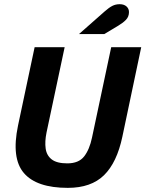

<svg xmlns="http://www.w3.org/2000/svg" viewBox="-20 -896 703 928"><path d="M307.6 12Q157.2 12 95.6 -59.5Q34 -130.9 67.1 -289.1L147.4 -668H292.5L204.8 -255.1Q196 -211.7 200.7 -178.1Q205.3 -144.5 230.1 -125.4Q254.9 -106.4 305.4 -106.4Q360.5 -106.4 386.7 -140Q412.8 -173.6 424.8 -231.4L517.5 -668H662.6L571.5 -235.6Q545.1 -110.3 482.7 -49.1Q420.3 12 307.6 12ZM361.6 -731.2 485.9 -840.8Q506.8 -859.3 522.9 -867.5Q538.9 -875.7 558.3 -875.7Q579.3 -875.7 591.4 -864.9Q603.4 -854 603.4 -837.8Q603.4 -815.4 589 -800.4Q574.5 -785.4 552.2 -772.2L483.9 -731.2Z"/></svg>

Font: Atkinson Hyperlegible Mono ExtraLight
Style: Italic
Weight: 200
Italic angle: -12°
Monospace: yes
Designer: Elliott Scott, Megan Eiswerth, Linus Boman, Theodore Petrosky, Letters from Sweden
Foundry: Applied Design Works, Letters from Sweden
Version: Version 2.001